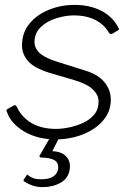

<svg xmlns="http://www.w3.org/2000/svg" viewBox="-20 -560 544 785"><path d="M209 10Q134 10 79.5 -22Q25 -54 8 -103Q4 -111 10 -114L37 -129Q40 -131 43 -129.5Q46 -128 48 -125Q67 -82 108 -57.5Q149 -33 210 -33Q233 -33 262.5 -39Q292 -45 319.5 -57.5Q347 -70 365 -91.5Q383 -113 383 -145Q383 -172 359.5 -194.5Q336 -217 282 -233L183 -262Q119 -282 94.5 -310.5Q70 -339 70 -374Q70 -427 101 -464Q132 -501 181 -520.5Q230 -540 284 -540Q348 -540 395 -515.5Q442 -491 465 -445Q467 -442 466 -439.5Q465 -437 461 -435L437 -421Q434 -420 431.5 -421Q429 -422 426 -425Q407 -459 370.5 -478Q334 -497 281 -497Q248 -497 210.5 -485.5Q173 -474 147 -449.5Q121 -425 121 -387Q121 -366 138 -347Q155 -328 203 -311L330 -271Q382 -255 407.5 -223.5Q433 -192 433 -153Q433 -113 413 -82.5Q393 -52 359.5 -31Q326 -10 286.5 0Q247 10 209 10ZM265 132Q260 169 228 187Q196 205 155 205Q132 205 114 199Q96 193 81 183Q79 183 77.5 180.5Q76 178 76 176L90 155Q91 153 92.5 154Q94 155 96 157Q104 164 116 168.5Q128 173 149 173Q181 173 198 161.5Q215 150 218 129Q220 106 203.5 95.5Q187 85 148 84Q144 84 142.5 81.5Q141 79 141 78L189 -5H226L195 56Q194 57 194 57.5Q194 58 195 58Q226 60 241.5 71.5Q257 83 262.5 99Q268 115 265 132Z"/></svg>

Font: Libre Franklin ExtraLight
Style: Italic
Weight: 250
Italic angle: -8°
Designer: Pablo Impallari, Rodrigo Fuenzalida, Nhung Nguyen
Foundry: Impallari Type
Version: Version 3.000